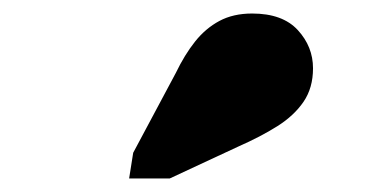

<svg xmlns="http://www.w3.org/2000/svg" viewBox="-20 -857 540 284"><path d="M240 -749Q253 -776 268.5 -795.5Q284 -815 304.5 -826Q325 -837 353 -837Q398 -837 420.5 -812.5Q443 -788 443 -756Q443 -727 429 -706.5Q415 -686 390.5 -670.5Q366 -655 332 -640L231 -593H171L177 -631Z"/></svg>

Font: Roboto Serif Black
Style: Italic
Weight: 900
Italic angle: -10°
Version: Version 1.008